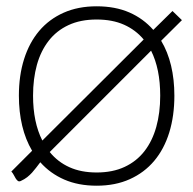

<svg xmlns="http://www.w3.org/2000/svg" viewBox="-20 -575 614 610"><path d="M46 0Q40.5 2.5 36.8 -0.2Q33 -3 29.8 -8.2Q26.5 -13.5 23.5 -19.5Q20.5 -25.5 16 -30L82 -96Q61 -131.5 50.5 -175.5Q40 -219.5 40 -271Q40 -335 56.5 -387.2Q73 -439.5 104.5 -476.8Q136 -514 182 -534.5Q228 -555 287 -555Q346 -555 390.8 -535.5Q435.5 -516 467 -480L528 -540L558 -511L492 -445.5Q513 -410.5 523.5 -366.5Q534 -322.5 534 -271Q534 -207 517.8 -154.2Q501.5 -101.5 470 -64Q438.5 -26.5 392.5 -5.8Q346.5 15 287 15Q229 15 184.2 -4.5Q139.5 -24 108 -59.5Q101 -50.5 94.8 -42.2Q88.5 -34 81.8 -26.5Q75 -19 66.5 -12.2Q58 -5.5 46 0ZM436.5 -449.5Q411 -480 374 -496.5Q337 -513 287 -513Q235.5 -513 197.5 -495.2Q159.5 -477.5 134.5 -445.2Q109.5 -413 97.2 -368.8Q85 -324.5 85 -271Q85 -186.5 114.5 -128.5ZM287 -27Q338 -27 376 -44.8Q414 -62.5 439 -94.8Q464 -127 476.5 -171.8Q489 -216.5 489 -271Q489 -313.5 481.8 -349.2Q474.5 -385 460 -414L138 -92Q163.5 -60.5 200.5 -43.8Q237.5 -27 287 -27Z"/></svg>

Font: Vela Sans ExtLt
Style: Regular
Weight: 200
Designer: Principal design: Mikhail Sharanda - project Manrope.
Design modification: Ravid Balaliev
Foundry: Mikhail Sharanda
Version: Version 1.001